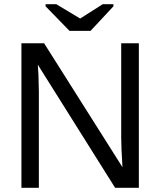

<svg xmlns="http://www.w3.org/2000/svg" viewBox="-20 -894 762 914"><path d="M641 0H528L160 -586L163 -539L165 -457V0H82V-688H190L563 -98Q557 -194 557 -237V-688H641ZM520 -864 411 -747H311L197 -864V-874H248L361 -806H362L469 -874H520Z"/></svg>

Font: Libra Sans
Style: Regular
Weight: 400
Foundry: Context Ltd
Version: Version 1.002